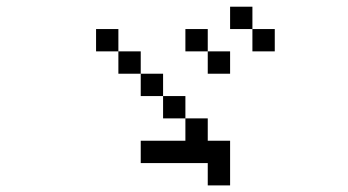

<svg xmlns="http://www.w3.org/2000/svg" viewBox="-20 -820 1040 573"><path d="M600 -733.3V-666.7H533.3V-733.3ZM600 -266.7V-333.3H400V-400H533.3V-466.7H600V-400H666.7V-266.7ZM600 -666.7H666.7V-600H600ZM733.3 -800V-733.3H666.7V-800ZM733.3 -733.3H800V-666.7H733.3ZM266.7 -666.7V-733.3H333.3V-666.7ZM400 -666.7V-600H333.3V-666.7ZM400 -600H466.7V-533.3H400ZM533.3 -466.7H466.7V-533.3H533.3Z"/></svg>

Font: Galmuri14 Regular
Style: Regular
Weight: 400
Designer: Lee Minseo (quiple)
Version: Version 2.399;hotconv 1.1.1;makeotfexe 2.6.0 DEVELOPMENT